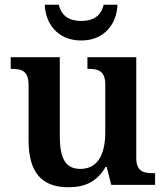

<svg xmlns="http://www.w3.org/2000/svg" viewBox="-20 -776 695 806"><path d="M321 -606C422 -606 471 -681 473 -756H415C404 -708 370 -688 321 -688C272 -688 238 -708 227 -756H168C170 -681 219 -606 321 -606ZM267 10C334 10 386 -11 423 -75H428L447 0H631V-49H624C584 -49 552 -55 552 -113V-536H347V-487H350C391 -487 422 -480 422 -420V-223C422 -128 391 -67 317 -67C250 -67 231 -120 231 -206V-536H25V-487H28C75 -487 100 -476 100 -417V-187C100 -52 155 10 267 10Z"/></svg>

Font: Noto Serif Sinhala SemiBold
Style: Regular
Weight: 600
Designer: Jelle Bosma - Monotype Design Team
Foundry: Monotype Imaging Inc.
Version: Version 2.007